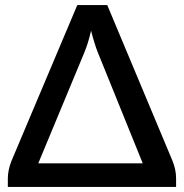

<svg xmlns="http://www.w3.org/2000/svg" viewBox="-20 -740 728 760"><path d="M131.5 -93.5H545L367 -533Q360.5 -549 353.8 -571Q347 -593 340.5 -618.5Q334.5 -592.5 327.8 -571Q321 -549.5 314 -532.5ZM662.5 -104Q677 -69 677 -34V0H11V-33.5Q11 -49.5 14.5 -66.8Q18 -84 25 -102L286 -720H404.5Z"/></svg>

Font: Lato SemiBold
Style: Regular
Weight: 600
Designer: Lukasz Dziedzic with Adam Twardoch and Botio Nikoltchev
Foundry: tyPoland Lukasz Dziedzic
Version: Version 2.015; 2015-08-06; http://www.latofonts.com/